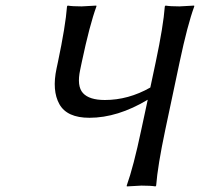

<svg xmlns="http://www.w3.org/2000/svg" viewBox="-20 -668 719 691"><path d="M274.4 -444.8 268.6 -417Q255.9 -357.9 278.6 -333Q301.3 -308.1 357.4 -308.1Q441.9 -308.1 521 -353L540.5 -444.8Q567.9 -574.2 573.2 -645L575.7 -647.9Q592.3 -645 626 -645L678.7 -647.9L679.2 -645Q654.8 -578.6 626.5 -444.8L574.7 -200.2Q547.4 -70.8 542 0L539.6 2.9Q522.9 0 488.8 0Q488.8 0 436.5 2.9L436 0Q460.4 -67.9 488.3 -200.2L511.7 -309.1Q403.3 -244.1 301.8 -244.1Q221.2 -244.1 193.8 -293Q166.5 -341.8 183.6 -421.9L188.5 -444.8Q215.8 -574.2 221.2 -645L223.6 -647.9Q240.2 -645 273.9 -645L326.7 -647.9L327.1 -645Q302.7 -578.6 274.4 -444.8Z"/></svg>

Font: Linux Biolinum
Style: Italic
Weight: 400
Italic angle: -12°
Designer: Philipp H. Poll
Foundry: Philipp H. Poll
Version: Version 1.1.3 ; ttfautohint (v0.9)